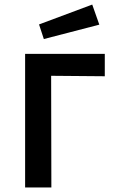

<svg xmlns="http://www.w3.org/2000/svg" viewBox="-20 -821 524 841"><path d="M90 0V-585H439V-487L204 -489L205 0ZM172 -650 151 -714 384 -801 415 -713Z"/></svg>

Font: Ruda
Style: Bold
Weight: 700
Designer: Mariela Monsalve and Angelina Sanchez
Foundry: Mariela Monsalve and Angelina Sanchez
Version: Version 2.000